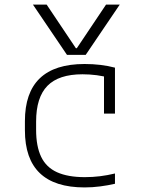

<svg xmlns="http://www.w3.org/2000/svg" viewBox="-20 -810 640 840"><path d="M124 -790H184L312 -599H316L444 -790H504L355 -570H273ZM350 10Q89 10 89 -240V-280Q89 -530 350 -530Q423 -530 483 -514V-313H435V-505L459 -469Q434 -477 403 -481Q372 -485 341 -485Q237 -485 187.5 -434.5Q138 -384 138 -278V-242Q138 -170 160 -124Q182 -78 229.5 -56.5Q277 -35 351 -35Q385 -35 417.5 -39Q450 -43 483 -51V-6Q453 1 418.5 5.5Q384 10 350 10Z"/></svg>

Font: M PLUS Code Latin Expanded Light
Style: Regular
Weight: 300
Width: 7
Designer: Coji Morishita
Foundry: UNDERFOREST DESIGN
Version: Version 1.002; ttfautohint (v1.8.3)